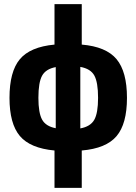

<svg xmlns="http://www.w3.org/2000/svg" viewBox="-20 -720 661 930"><path d="M595 -246Q595 -120 544.5 -60.5Q494 -1 376 9V190H244V9Q126 -2 76 -61.5Q26 -121 26 -246Q26 -373 76 -433Q126 -493 244 -504V-700H376V-504Q494 -494 544.5 -433.5Q595 -373 595 -246ZM369 -396V-98Q418 -107 436.5 -139.5Q455 -172 455 -246Q455 -321 437 -354Q419 -387 369 -396ZM166 -246Q166 -173 184 -140.5Q202 -108 250 -99V-395Q202 -386 184 -353.5Q166 -321 166 -246Z"/></svg>

Font: exo2condensed_b
Style: Bold
Weight: 700
Width: 3
Designer: Natanael Gama
Version: Version 1.001;PS 001.001;hotconv 1.0.70;makeotf.lib2.5.58329